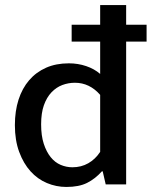

<svg xmlns="http://www.w3.org/2000/svg" viewBox="-20 -731 601 761"><path d="M377 -711H480V-633H561V-566H480V0H399L387 -52H384Q357 -22 325 -6Q293 10 243 10Q203 10 166 -5.5Q129 -21 101 -52Q73 -83 56 -129Q39 -175 39 -235Q39 -291 53.5 -336Q68 -381 95.5 -413Q123 -445 162.5 -462.5Q202 -480 253 -480Q289 -480 321.5 -469Q354 -458 377 -438V-566H264V-633H377ZM377 -355Q335 -403 277 -403Q251 -403 227 -394Q203 -385 184 -365Q165 -345 154 -314Q143 -283 143 -238Q143 -193 153.5 -161Q164 -129 181 -108Q198 -87 220.5 -77.5Q243 -68 267 -68Q302 -68 330 -84Q358 -100 377 -129Z"/></svg>

Font: Mukta Mahee Medium
Style: Regular
Weight: 500
Designer: Shuchita Grover, Noopur Datye, Girish Dalvi, Yashodeep Gholap
Foundry: Ek Type
Version: Version 2.538;PS 1.000;hotconv 16.6.51;makeotf.lib2.5.65220;